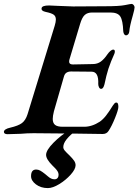

<svg xmlns="http://www.w3.org/2000/svg" viewBox="-67 -682 709 983"><path d="M-47 -7Q-47 -14 -38.5 -19.5Q-30 -25 -16 -28Q27 -38 45.5 -52Q64 -66 74 -97L213 -550Q219 -570 219 -582Q219 -599 207.5 -607Q196 -615 167 -621Q143 -626 146 -640Q148 -654 184 -654L228 -652Q303 -649 307 -649L471 -650Q544 -650 573 -656Q602 -662 607 -662Q612 -662 617 -656.5Q622 -651 622 -644Q622 -635 613 -603Q597 -548 595 -521Q594 -511 589 -506Q584 -501 578 -501Q573 -501 569 -506.5Q565 -512 564 -522Q562 -577 549 -597.5Q536 -618 498 -618H405Q381 -618 367 -605.5Q353 -593 343 -559L289 -379Q287 -374 287 -366Q287 -352 306 -352L408 -354Q432 -354 449.5 -367Q467 -380 483 -404Q490 -414 498 -421Q506 -428 513 -428Q521 -428 521 -418Q521 -411 517 -403Q502 -371 488 -330Q477 -295 468 -251Q462 -227 451 -227Q444 -227 440 -235Q436 -243 436 -252Q439 -315 402 -315L297 -316Q283 -316 273.5 -310Q264 -304 260 -289L209 -112Q203 -88 203 -73Q203 -52 215 -42.5Q227 -33 254 -33H364Q404 -33 444 -59Q461 -71 476.5 -91Q492 -111 511 -142Q513 -144 516 -148.5Q519 -153 522 -155Q525 -157 529 -157Q539 -157 539 -135Q539 -120 522 -78Q505 -36 489 -12Q479 4 459 4L319 2Q175 0 105 0Q72 0 39 3Q-7 5 -28 5Q-47 5 -47 -7ZM92 220Q92 186 118 186Q129 186 139 191.5Q149 197 164 209Q167 211 176.5 219.5Q186 228 194.5 232Q203 236 212 236Q222 236 227.5 229.5Q233 223 233 213Q233 203 227.5 194.5Q222 186 214 178Q206 170 202 166Q169 133 169 111Q169 87 207 48.5Q245 10 291 -17H327Q257 34 257 71Q257 80 264.5 89Q272 98 289 114Q305 130 312.5 141Q320 152 320 164Q320 184 295 212Q270 240 236.5 260.5Q203 281 178 281Q142 281 117 262Q92 243 92 220Z"/></svg>

Font: EB Garamond SemiBold
Style: Italic
Weight: 600
Italic angle: -17.2°
Designer: Georg Duffner and Octavio Pardo
Foundry: Georg Duffner
Version: Version 1.000